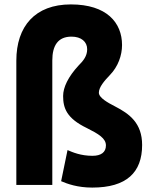

<svg xmlns="http://www.w3.org/2000/svg" viewBox="-20 -817 679 870"><path d="M533 -613C533 -566 515 -515 478 -477C453 -451 428 -422 428 -397C428 -374 468 -352 501 -335C567 -301 624 -259 624 -160C624 -36 554 33 398 33C331 33 285 16 257 4L286 -137C309 -127 346 -111 399 -111C438 -111 460 -127 460 -158C460 -190 427 -210 373 -237C282 -281 266 -327 266 -382C266 -421 289 -469 335 -519C358 -542 375 -563 375 -594C375 -628 348 -651 304 -651C243 -651 217 -611 217 -543V21H54V-542C54 -698 139 -797 301 -797C464 -797 533 -714 533 -613Z"/></svg>

Font: Repo ExtraBold
Style: Bold
Weight: 700
Designer: Stefan Peev
Foundry: Context Ltd
Version: Version 1.502